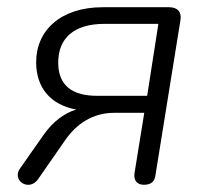

<svg xmlns="http://www.w3.org/2000/svg" viewBox="-20 -505 569 531"><path d="M378 6C397 6 408 -2 410 -21L479 -449C483 -472 471 -485 448 -485H264C148 -485 80 -421 80 -333C80 -262 120 -215 191 -202C159 -193 126 -168 102 -134L36 -40C11 -6 60 26 85 -9L160 -117C191 -162 236 -193 296 -193H379L352 -26C349 -6 359 6 378 6ZM249 -240C179 -240 141 -269 141 -332C141 -399 184 -439 269 -439H418L387 -240Z"/></svg>

Font: SN Pro Light
Style: Italic
Weight: 300
Italic angle: -8.99998°
Designer: Tobias Whetton
Foundry: Supernotes
Version: Version 1.001;Glyphs 3.2 (3249)